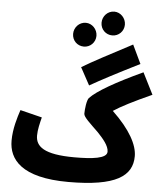

<svg xmlns="http://www.w3.org/2000/svg" viewBox="-70 -1188 1076 1270"><g transform="rotate(5 468.0 -553.5)"><path d="M637 -970C679 -970 714 -1004 714 -1048C714 -1091 679 -1128 637 -1128C593 -1128 559 -1091 559 -1048C559 -1004 593 -970 637 -970ZM456 -880C498 -880 533 -914 533 -958C533 -1001 498 -1038 456 -1038C412 -1038 378 -1001 378 -958C378 -914 412 -880 456 -880ZM513 -627C588 -670 687 -722 839 -798L780 -922C630 -843 523 -787 450 -743ZM432 21C748 21 855 -55 855 -187C855 -261 804 -359 684 -473C736 -507 810 -545 936 -602L864 -745C685 -662 565 -593 519 -544C505 -529 498 -468 498 -438C498 -416 543 -377 597 -324C635 -284 673 -240 673 -201C673 -155 575 -145 458 -145C254 -145 199 -195 199 -267C199 -306 210 -349 220 -389L75 -425C58 -374 34 -298 34 -219C34 -96 118 21 432 21Z"/></g></svg>

Font: Noto Sans Arabic SemCond Blk
Style: Regular
Weight: 900
Width: 4
Designer: Monotype Design Team, Nadine Chahine, Nizar Qandah and Khaled Hosny
Foundry: Monotype Imaging Inc.
Version: Version 2.012